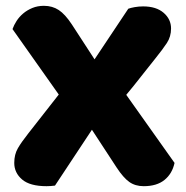

<svg xmlns="http://www.w3.org/2000/svg" viewBox="-20 -632 641 660"><path d="M296 -186 169 6Q161 7 154 7.5Q147 8 140 8Q83 8 56 -15Q29 -38 29 -72Q29 -101 41.5 -122.5Q54 -144 77 -173L182 -307L23 -532Q28 -546 37 -560Q46 -574 59.5 -585.5Q73 -597 91 -604.5Q109 -612 131 -612Q160 -612 182 -597.5Q204 -583 227 -548L305 -428L421 -602Q429 -605 443 -607.5Q457 -610 472 -610Q517 -610 542.5 -588Q568 -566 568 -534Q568 -506 553.5 -484Q539 -462 514 -431Q488 -399 464 -368Q440 -337 414 -306L580 -72Q572 -35 545.5 -13.5Q519 8 474 8Q445 8 424.5 -6.5Q404 -21 381 -56Z"/></svg>

Font: Baloo Bhai 2 ExtraBold
Style: Regular
Weight: 800
Designer: Supriya Tembe, Noopur Datye and Ek Type
Foundry: Ek Type
Version: Version 1.640;PS 1.000;hotconv 16.6.51;makeotf.lib2.5.65220;